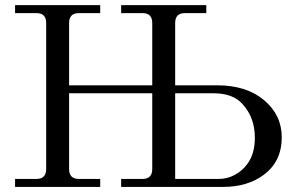

<svg xmlns="http://www.w3.org/2000/svg" viewBox="-20 -733 1154 753"><path d="M39.1 0V-31.2H123Q161.1 -31.2 161.1 -70.3V-642.6Q161.1 -681.6 123 -681.6H39.1V-712.9H373V-681.6H289.1Q251 -681.6 251 -642.6V-398.4H577.1V-642.6Q577.1 -681.6 539.1 -681.6H455.1V-712.9H789.1V-681.6H705.1Q667 -681.6 667 -642.6V-398.4H832Q946.3 -398.4 1015.6 -340.3Q1085 -281.7 1085 -194.8Q1085 -99.1 1013.7 -46.9Q950.2 0 855.5 0H455.1V-31.2H539.1Q577.1 -31.2 577.1 -70.3V-367.2H251V-70.3Q251 -31.2 289.1 -31.2H373V0ZM667 -31.2H837.9Q870.1 -31.2 899.4 -46.4Q928.7 -61.5 949.2 -88.9Q979.5 -128.9 979.5 -192.4Q979.5 -272.9 930.7 -325.2Q893.6 -367.2 817.4 -367.2H667Z"/></svg>

Font: Theano Modern
Style: Regular
Weight: 400
Designer: Alexey Kryukov
Version: Version 2.00